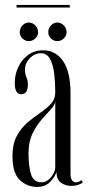

<svg xmlns="http://www.w3.org/2000/svg" viewBox="-20 -724 354 754"><path d="M125.5 10Q86.5 10 57.8 -17.2Q29 -44.5 29 -110.5Q29 -158.5 46 -190Q63 -221.5 88 -242.8Q113 -264 138 -281Q163 -298 180 -316.2Q197 -334.5 197 -361Q197 -400 192.8 -435.2Q188.5 -470.5 176.2 -492.8Q164 -515 140.5 -515Q116.5 -515 97.2 -495.5Q78 -476 78 -451Q78 -433.5 83.8 -420.8Q89.5 -408 89.5 -392Q89.5 -375.5 83.5 -364.8Q77.5 -354 63 -354Q38 -354 38 -398.5Q38 -431.5 51.8 -460.8Q65.5 -490 90.5 -508.2Q115.5 -526.5 149 -526.5Q198.5 -526.5 227.8 -484Q257 -441.5 257 -355.5V-42Q257 -23 263.2 -15.5Q269.5 -8 277.5 -8Q284 -8 290.5 -11Q297 -14 300 -17L305.5 -8Q300.5 -3 288.2 1.5Q276 6 259.5 6Q238 6 220.2 -6Q202.5 -18 201.5 -48.5Q197 -31.5 178 -10.8Q159 10 125.5 10ZM143 -8Q164 -8 180.5 -28.2Q197 -48.5 197 -68.5V-326.5Q196 -312 180 -295Q164 -278 143.5 -254.5Q123 -231 107.5 -199Q92 -167 92 -122.5Q92 -69 102.2 -38.5Q112.5 -8 143 -8ZM205.5 -562.5Q191 -562.5 180.2 -573Q169.5 -583.5 169.5 -597.5Q169.5 -613 180.2 -624.2Q191 -635.5 205.5 -635.5Q219.5 -635.5 230.5 -624.2Q241.5 -613 241.5 -597.5Q241.5 -583.5 230.5 -573Q219.5 -562.5 205.5 -562.5ZM93 -562.5Q79 -562.5 68.2 -573Q57.5 -583.5 57.5 -597.5Q57.5 -613 68.2 -624.2Q79 -635.5 93 -635.5Q107.5 -635.5 118.5 -624.2Q129.5 -613 129.5 -597.5Q129.5 -583.5 118.5 -573Q107.5 -562.5 93 -562.5ZM45 -694.5V-704.5H254V-694.5Z"/></svg>

Font: Imbue 100pt Light
Style: Regular
Weight: 300
Designer: Tyler Finck
Foundry: Etcetera Type Company
Version: Version 1.102; ttfautohint (v1.8.3)